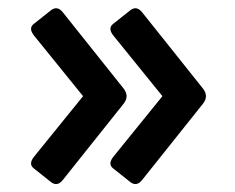

<svg xmlns="http://www.w3.org/2000/svg" viewBox="-20 -503 581 475"><path d="M63 -86.9Q49.8 -97.7 64.9 -116.2L185.5 -265.1L64.9 -414.1Q49.8 -432.6 63 -443.4L106 -477.5Q121.6 -489.7 135.3 -472.7L285.6 -284.2Q300.8 -265.1 285.6 -246.1L135.3 -57.6Q121.6 -40.5 106 -52.7ZM259.3 -86.9Q246.1 -97.7 261.2 -116.2L381.8 -265.1L261.2 -414.1Q246.1 -432.6 259.3 -443.4L302.2 -477.5Q317.9 -489.7 331.5 -472.7L481.9 -284.2Q497.1 -265.1 481.9 -246.1L331.5 -57.6Q317.9 -40.5 302.2 -52.7Z"/></svg>

Font: Istok Web
Style: Bold
Weight: 700
Designer: Andrey V. Panov
Foundry: Andrey V. Panov
Version: Version 1.0.2g